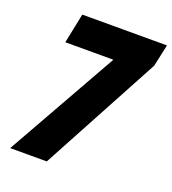

<svg xmlns="http://www.w3.org/2000/svg" viewBox="-131 -812 819 912"><g transform="rotate(20 278.5 -356.5)"><path d="M24 0H209L533 -602L557 -713H129L98 -562H341Z"/></g></svg>

Font: Noto Sans Condensed Black
Style: Italic
Weight: 900
Width: 3
Italic angle: -12°
Designer: Monotype Design Team
Foundry: Monotype Imaging Inc.
Version: Version 2.013